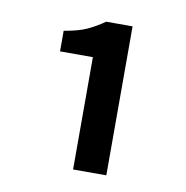

<svg xmlns="http://www.w3.org/2000/svg" viewBox="-54 -828 480 495"><g transform="rotate(10 186.0 -580.0)"><path d="M168 -385V-679H82V-733Q119 -739 141 -749Q163 -759 186 -775H255V-385Z"/></g></svg>

Font: Source Sans 3 SemiBold
Style: Regular
Weight: 600
Designer: Paul D. Hunt
Foundry: Adobe
Version: Version 3.046;hotconv 1.0.118;makeotfexe 2.5.65603